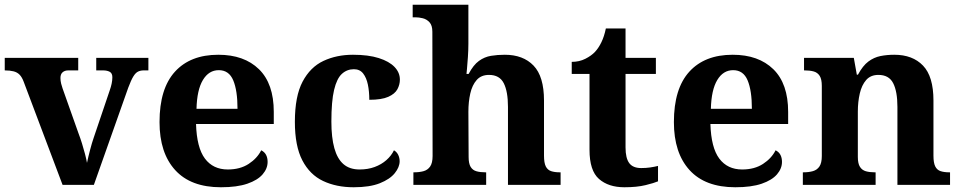

<svg xmlns="http://www.w3.org/2000/svg" viewBox="-20 -780 4054 810"><path d="M80 -435Q73 -454 63 -464.5Q53 -475 37.5 -479Q22 -483 0 -483V-536H310V-483H268Q253 -483 244 -475Q235 -467 235 -451Q235 -439 238 -427Q241 -415 244 -407L311 -218Q319 -197 326 -174.5Q333 -152 338.5 -131Q344 -110 347 -93Q352 -117 360 -147.5Q368 -178 375 -198L443 -399Q448 -413 451 -427Q454 -441 454 -454Q454 -471 443 -477Q432 -483 415 -483H386V-536H606V-483H586Q573 -483 562.5 -478Q552 -473 542.5 -457.5Q533 -442 521 -410L376 0H244Z M912 10Q785 10 719 -62.5Q653 -135 653 -265Q653 -406 718 -477.5Q783 -549 901 -549Q1010 -549 1072.5 -488Q1135 -427 1135 -308V-257H807Q810 -157 844.5 -111Q879 -65 941 -65Q993 -65 1029 -88.5Q1065 -112 1082 -146Q1096 -139 1102.5 -126.5Q1109 -114 1109 -97Q1109 -69 1088 -44.5Q1067 -20 1023.5 -5Q980 10 912 10ZM982 -321Q982 -398 964 -441Q946 -484 903 -484Q861 -484 836 -442.5Q811 -401 809 -321Z M1472 10Q1399 10 1343 -16.5Q1287 -43 1255.5 -103.5Q1224 -164 1224 -266Q1224 -374 1256.5 -435.5Q1289 -497 1344.5 -523Q1400 -549 1469 -549Q1534 -549 1578 -535Q1622 -521 1644.5 -497.5Q1667 -474 1667 -444Q1667 -423 1656.5 -403.5Q1646 -384 1618 -371.5Q1590 -359 1538 -359Q1538 -394 1532 -423Q1526 -452 1512 -470Q1498 -488 1473 -488Q1444 -488 1422.5 -468.5Q1401 -449 1389.5 -401Q1378 -353 1378 -267Q1378 -200 1390.5 -155Q1403 -110 1429 -87.5Q1455 -65 1497 -65Q1532 -65 1560.5 -75.5Q1589 -86 1610 -104.5Q1631 -123 1642 -146Q1654 -139 1660 -126.5Q1666 -114 1666 -100Q1666 -75 1645.5 -49.5Q1625 -24 1582.5 -7Q1540 10 1472 10Z M1724 0V-53H1726Q1749 -53 1766.6 -57.8Q1784.1 -62.6 1794.6 -77.4Q1805 -92.3 1805 -122L1804 -646Q1804 -672.9 1792 -686Q1780 -699 1763.5 -703Q1747 -707 1733 -707H1721V-760H1956V-595Q1956 -569 1954 -539.6Q1952 -510.2 1950 -489.1Q1948 -468 1948 -468H1957Q1977 -506 2000.5 -523Q2024 -540 2051.5 -544.5Q2079 -549 2109.6 -549Q2187 -549 2231 -503.2Q2275 -457.4 2275 -356V-123.5Q2275 -93 2282.5 -78Q2290 -63 2305 -58Q2320 -53 2342 -53H2345V0H2123V-329Q2123 -394 2105.2 -429Q2087.4 -464 2043 -464Q2010 -464 1991 -442.5Q1972 -421 1964 -385.5Q1956 -350 1956 -309L1957 -118Q1957 -90 1965.5 -76Q1974 -62 1990 -57.5Q2006 -53 2028 -53H2031V0Z M2614 10Q2547 10 2507 -25Q2467 -60 2467 -148V-468H2392V-519Q2424 -519 2449.5 -532Q2475 -545 2490 -561Q2505 -577 2517 -601.5Q2529 -626 2536 -660H2619V-536H2747V-468H2619V-158Q2619 -113 2634.5 -92Q2650 -71 2685 -71Q2705 -71 2722.5 -73.5Q2740 -76 2756 -80V-15Q2740 -8 2703.5 1Q2667 10 2614 10Z M3082 10Q2955 10 2889 -62.5Q2823 -135 2823 -265Q2823 -406 2888 -477.5Q2953 -549 3071 -549Q3180 -549 3242.5 -488Q3305 -427 3305 -308V-257H2977Q2980 -157 3014.5 -111Q3049 -65 3111 -65Q3163 -65 3199 -88.5Q3235 -112 3252 -146Q3266 -139 3272.5 -126.5Q3279 -114 3279 -97Q3279 -69 3258 -44.5Q3237 -20 3193.5 -5Q3150 10 3082 10ZM3152 -321Q3152 -398 3134 -441Q3116 -484 3073 -484Q3031 -484 3006 -442.5Q2981 -401 2979 -321Z M3367 0V-53H3369Q3392 -53 3409.5 -58Q3427 -63 3437 -77.7Q3447 -92.4 3447 -121.8V-417.6Q3447 -446 3438 -460Q3429 -474 3413 -478.5Q3397 -483 3375 -483H3372V-536H3582L3594.7 -465H3599.5Q3620 -503 3643.5 -520.5Q3667 -538 3694.3 -543.5Q3721.7 -549 3752.9 -549Q3830 -549 3874 -503.2Q3918 -457.4 3918 -356V-123.5Q3918 -93 3925.5 -78Q3933 -63 3948 -58Q3963 -53 3985 -53H3988V0H3766V-329Q3766 -394 3748.1 -429Q3730.3 -464 3685.8 -464Q3653 -464 3634.2 -442.5Q3615.3 -420.9 3607.2 -385.5Q3599 -350.1 3599 -309V-118Q3599 -90 3608 -76Q3617 -62 3633 -57.5Q3649 -53 3671 -53H3674V0Z"/></svg>

Font: Noto Serif Tamil
Style: Italic
Weight: 400
Italic angle: -12°
Designer: Indian Type Foundry, Tom Grace, and the Monotype Design Team
Foundry: Monotype Imaging Inc.
Version: Version 2.003